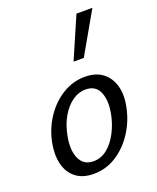

<svg xmlns="http://www.w3.org/2000/svg" viewBox="-135 -793 724 883"><g transform="rotate(-20 227.0 -351.0)"><path d="M171 9Q117 9 83.5 -17.5Q50 -44 39 -89.5Q28 -135 39 -192Q52 -257 87.5 -310Q123 -363 174 -394Q225 -425 283 -425Q336 -425 369.5 -399.5Q403 -374 415.5 -329Q428 -284 415 -225Q402 -162 367 -108.5Q332 -55 281.5 -23Q231 9 171 9ZM189 -46Q227 -46 257 -70.5Q287 -95 308 -135Q329 -175 338 -220Q351 -284 333.5 -326.5Q316 -369 266 -369Q232 -369 201.5 -347.5Q171 -326 148.5 -287.5Q126 -249 116 -197Q103 -129 122.5 -87.5Q142 -46 189 -46ZM259 -508 347 -711H425L309 -508Z"/></g></svg>

Font: Ysabeau Office Medium
Style: Italic
Weight: 500
Italic angle: -12°
Designer: Christian Thalmann (Catharsis Fonts)
Version: Version 2.001;gftools[0.9.30]; featfreeze: tnum,lnum,ss02